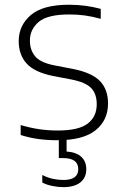

<svg xmlns="http://www.w3.org/2000/svg" viewBox="-20 -568 507 790"><path d="M216.5 9Q174.5 9 137.8 4Q101 -1 65 -12.5V-53.5Q108 -41 144 -36Q180 -31 218 -31Q303.5 -31 340.8 -59.5Q378 -88 378 -139Q378 -182 355 -205.8Q332 -229.5 273.5 -241L197.5 -255.5Q121.5 -271 89.2 -307Q57 -343 57 -399Q57 -463 106.5 -505.8Q156 -548.5 264 -548.5Q332 -548.5 394.5 -531.5V-490.5Q358.5 -500.5 328.2 -504.5Q298 -508.5 264.5 -508.5Q175.5 -508.5 139.2 -477.8Q103 -447 103 -400.5Q103 -363 124.2 -336.8Q145.5 -310.5 204 -299L279.5 -284.5Q358 -269 391.2 -234.5Q424.5 -200 424.5 -142.5Q424.5 -73 373.2 -32Q322 9 216.5 9ZM241 202Q218.5 202 194.5 197Q170.5 192 154 183V152Q176.5 163.5 198.5 168Q220.5 172.5 241 172.5Q302 172.5 302 128Q302 82.5 240 82.5H222V-10H254V55.5Q293 58 314 76.8Q335 95.5 335 128.5Q335 163.5 310.2 182.8Q285.5 202 241 202Z"/></svg>

Font: Encode Sans SemiExpanded SemiExpanded ExtraLight
Style: Regular
Weight: 200
Width: 6
Designer: Multiple Designers
Foundry: Impallari Type
Version: Version 3.000; ttfautohint (v1.8.3) -l 8 -r 50 -G 200 -x 14 